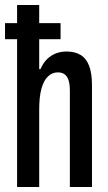

<svg xmlns="http://www.w3.org/2000/svg" viewBox="-20 -744 429 764"><path d="M48 0V-724H136V-469H141Q152 -494 167.5 -509Q183 -524 202.5 -531.5Q222 -539 245 -539Q278 -539 300.5 -525.5Q323 -512 334.5 -482.5Q346 -453 346 -405V0H258V-382Q258 -398 256 -411.5Q254 -425 248.5 -435Q243 -445 233.5 -450.5Q224 -456 210 -456Q188 -456 171 -440Q154 -424 145 -391.5Q136 -359 136 -309V0ZM0 -588V-652H221V-588Z"/></svg>

Font: Archivo ExtraCondensed Medium
Style: Regular
Weight: 500
Width: 2
Designer: Hector Gatti
Foundry: Omnibus-Type
Version: Version 2.001